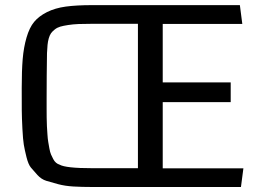

<svg xmlns="http://www.w3.org/2000/svg" viewBox="-20 -748 1049 768"><path d="M943.8 0H349.1Q306.6 0 273.7 -2Q240.7 -3.9 212.9 -11.2Q185.1 -18.6 165.3 -24.7Q145.5 -30.8 129.6 -48.1Q113.8 -65.4 103.5 -77.9Q93.3 -90.3 85.9 -119.6Q78.6 -148.9 75.2 -169.4Q71.8 -189.9 69.6 -233.2Q67.4 -276.4 67.1 -307.1Q66.9 -337.9 66.9 -396.5Q66.9 -465.8 70.8 -512.2Q74.7 -558.6 86.2 -598.1Q97.7 -637.7 116.5 -660.4Q135.3 -683.1 167.7 -699.5Q200.2 -715.8 243.4 -721.7Q286.6 -727.5 349.1 -727.5H939.5L949.2 -652.3H630.9V-418.5H902.8V-339.4H630.9V-74.7H953.6ZM349.1 -652.8Q317.4 -652.8 294.4 -651.9Q271.5 -650.9 252.4 -647.9Q233.4 -645 220.9 -641.4Q208.5 -637.7 199 -630.1Q189.5 -622.6 184.1 -615Q178.7 -607.4 175 -594.5Q171.4 -581.5 170.2 -568.6Q168.9 -555.7 168 -535.6Q166.5 -445.3 166.5 -354Q166.5 -352.1 166.5 -347.7Q166.5 -324.2 166.5 -312Q166.5 -299.8 166.7 -277.6Q167 -255.4 167.7 -242.9Q168.5 -230.5 169.7 -211.2Q170.9 -191.9 172.9 -180.7Q174.8 -169.4 177.5 -154.3Q180.2 -139.2 184.1 -130.1Q188 -121.1 192.9 -111.8Q197.8 -102.5 204.1 -97.2Q210.4 -91.8 218.3 -89.4Q242.7 -75.2 349.1 -75.2H531.7V-652.8Z"/></svg>

Font: Coda
Style: Regular
Weight: 400
Designer: vernon adams
Foundry: vernon adams
Version: Version 2.001; ttfautohint (v0.8) -r 50 -G 200 -x